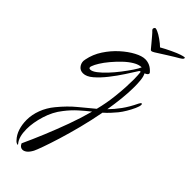

<svg xmlns="http://www.w3.org/2000/svg" viewBox="-306 -567 1015 1015"><g transform="rotate(45 202.0 -59.0)"><path d="M388 -535Q393 -535 390 -527Q387 -521 373 -513Q367 -510 350 -499.5Q333 -489 313 -476.5Q293 -464 277.5 -454Q262 -444 257 -441Q253 -439 248.5 -436.5Q244 -434 240 -434Q236 -434 233.5 -437Q231 -440 230 -441Q227 -445 213.5 -461Q200 -477 186.5 -493Q173 -509 168 -513Q160 -521 163 -527Q166 -535 171 -535Q178 -535 190 -529Q202 -524 223.5 -509Q245 -494 259 -480Q283 -494 315 -509Q347 -524 363 -529Q381 -535 388 -535ZM127 417Q109 417 100 396Q126 340 152.5 276Q179 212 203.5 145Q228 78 245 14Q217 36 188 62Q159 88 133 122Q100 163 82.5 219.5Q65 276 65 324Q65 382 89 411Q92 414 92 415Q92 415 91.5 415.5Q91 416 90 416Q86 416 80.5 413Q75 410 70 404Q50 383 40.5 353.5Q31 324 31 290Q31 251 46 211Q61 171 90 136Q132 85 173 51.5Q214 18 252 -14Q267 -73 273 -129Q278 -173 279.5 -206Q281 -239 281 -264Q281 -280 280 -293Q279 -306 278 -317L270 -315Q253 -288 229 -251Q205 -214 177 -178.5Q149 -143 121 -119Q93 -95 68 -95Q47 -95 35 -109.5Q23 -124 23 -143Q23 -148 25 -156Q34 -202 60.5 -242.5Q87 -283 121.5 -314Q156 -345 190 -363Q224 -381 248 -381Q266 -381 282.5 -373.5Q299 -366 314 -349Q317 -346 317 -342Q317 -333 298 -325Q306 -310 308.5 -286.5Q311 -263 311 -237Q311 -194 306 -147Q301 -100 293 -52Q319 -78 343 -111Q367 -144 389 -190Q395 -202 400 -202Q404 -202 404 -195Q404 -184 394.5 -163Q385 -142 372 -120Q359 -98 346 -82Q333 -66 318.5 -50.5Q304 -35 288 -21Q275 48 258 114Q241 180 224 235Q207 290 193.5 327.5Q180 365 174 377Q162 399 150 408Q138 417 127 417ZM81 -136Q95 -136 116 -152Q137 -168 160 -192.5Q183 -217 204.5 -245Q226 -273 242.5 -297.5Q259 -322 265 -337Q244 -337 219.5 -322.5Q195 -308 171 -285Q147 -262 126 -237Q105 -212 91.5 -190Q78 -168 74 -156Q71 -149 71 -145Q71 -136 81 -136Z"/></g></svg>

Font: Comforter
Style: Regular
Weight: 400
Designer: Robert E. Leuschke
Foundry: Robert E. Leuschke
Version: Version 1.013; ttfautohint (v1.8.3)